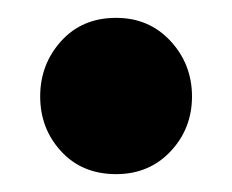

<svg xmlns="http://www.w3.org/2000/svg" viewBox="-20 -415 260 215"><path d="M195 -307Q195 -271 171 -245.5Q147 -220 110 -220Q72 -220 48.5 -245.5Q25 -271 25 -307Q25 -343 48.5 -369Q72 -395 110 -395Q147 -395 171 -369Q195 -343 195 -307Z"/></svg>

Font: Fira Sans Extra Condensed
Style: Bold
Weight: 700
Width: 1
Designer: Carrois Corporate & Edenspiekermann AG
Foundry: Carrois Corporate GbR & Edenspiekermann AG
Version: Version 4.203